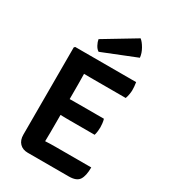

<svg xmlns="http://www.w3.org/2000/svg" viewBox="-220 -1030 1010 1140"><g transform="rotate(30 285.0 -460.0)"><path d="M529 -111Q529 -53.5 511 -25.8Q493 2 440.5 2H159Q123.5 2 103 -19.5Q82.5 -41 82.5 -78V-676.5L89 -683H506.5Q509 -668 510 -654.8Q511 -641.5 511 -630Q511 -618.5 508.2 -602Q505.5 -585.5 500 -570.5H279.5Q269 -570.5 251 -570.5Q233 -570.5 214 -571Q214 -550.5 214.5 -535.8Q215 -521 215 -501.5V-398.5Q233.5 -398.5 251.2 -398.8Q269 -399 279.5 -399H449.5Q453.5 -386.5 455.2 -370.8Q457 -355 457 -344Q457 -332.5 455.2 -317.2Q453.5 -302 449.5 -289H279.5Q269 -289 251.2 -289.2Q233.5 -289.5 215 -290V-171Q215 -154.5 214.5 -140.5Q214 -126.5 214 -109.5V-109Q230 -110 247 -110.5Q264 -111 284 -111ZM399.5 -921.5Q416.5 -908.5 433.5 -879Q450.5 -849.5 453.5 -819.5L223.5 -727.5Q209 -736 198.5 -755.8Q188 -775.5 185.5 -792.5Z"/></g></svg>

Font: Signika SC SemiBold
Style: Regular
Weight: 600
Designer: Anna Giedryś
Foundry: Anna Giedryś
Version: Version 2.000; ttfautohint (v1.8.3) -l 8 -r 50 -G 200 -x 9 -